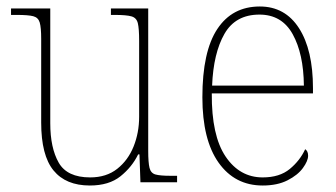

<svg xmlns="http://www.w3.org/2000/svg" viewBox="-20 -562 1035 592"><path d="M257 10Q183 10 145 -36.5Q107 -83 107 -184V-442Q107 -477 102.5 -492.5Q98 -508 82.5 -512Q67 -516 32 -516H14V-536H135V-182Q135 -106 161 -60.5Q187 -15 258 -15Q308 -15 341.5 -41.5Q375 -68 392 -110.5Q409 -153 409 -202V-436Q409 -474 405 -490.5Q401 -507 385.5 -511.5Q370 -516 334 -516H322V-536H437V-97Q437 -61 441 -44.5Q445 -28 459.5 -24Q474 -20 505 -20H526V0H413L410 -86H406Q387 -47 351.5 -18.5Q316 10 257 10Z M790 10Q704 10 654 -60.5Q604 -131 604 -262Q604 -403 650 -472.5Q696 -542 781 -542Q859 -542 902 -475Q945 -408 945 -290V-274H633Q632 -144 675.5 -79.5Q719 -15 790 -15Q842 -15 873.5 -41Q905 -67 921 -102Q930 -96 930 -82Q930 -66 914 -44Q898 -22 866.5 -6Q835 10 790 10ZM917 -298Q916 -396 882.5 -456.5Q849 -517 780 -517Q706 -517 672 -457.5Q638 -398 634 -298Z"/></svg>

Font: Noto Serif Bengali SemiCondensed Thin
Style: Regular
Weight: 100
Width: 4
Designer: Juan Bruce, Universal Thirst, Indian Type Foundry and the Monotype Design Team.
Foundry: Monotype Imaging Inc.
Version: Version 2.003; ttfautohint (v1.8.4.7-5d5b)